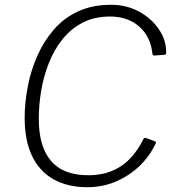

<svg xmlns="http://www.w3.org/2000/svg" viewBox="-20 -772 738 802"><path d="M444 -752Q508 -752 560 -724Q612 -696 643.5 -650Q675 -604 674 -551Q674 -543 666 -543L624 -540Q617 -540 616 -551Q609 -619 561.5 -661Q514 -703 440 -703Q375 -703 325.5 -677.5Q276 -652 241 -608Q206 -564 184 -508.5Q162 -453 152 -393Q142 -333 142 -275Q142 -160 193 -100Q244 -40 349 -40Q427 -40 484 -77Q541 -114 580 -193Q583 -198 591 -195L627 -182Q634 -180 630 -172Q615 -140 593 -112Q571 -84 544 -62Q517 -40 485 -23.5Q453 -7 418 1.5Q383 10 345 10Q261 10 202 -24Q143 -58 113 -122.5Q83 -187 83 -279Q83 -343 96 -410.5Q109 -478 136 -539Q163 -600 205 -648.5Q247 -697 306.5 -724.5Q366 -752 444 -752Z"/></svg>

Font: Libre Franklin ExtraLight
Style: Italic
Weight: 250
Italic angle: -8°
Designer: Pablo Impallari, Rodrigo Fuenzalida, Nhung Nguyen
Foundry: Impallari Type
Version: Version 3.000